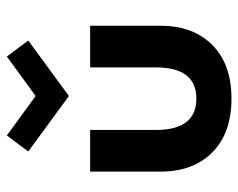

<svg xmlns="http://www.w3.org/2000/svg" viewBox="-89 -611 712 574"><g transform="rotate(-90 267.0 -324.0)"><path d="M101 -595.5 149 -659.5 267 -573.5 385 -659.5 433 -595.5 267 -474ZM165.5 -214Q165.5 -93 259 -93Q352.5 -93 352.5 -214V-410.5H477V-199.5Q477 -102.5 419.5 -45.2Q362 12 259 12Q156 12 98.5 -45.2Q41 -102.5 41 -199.5V-410.5H165.5Z"/></g></svg>

Font: League Spartan SemiBold
Style: Regular
Weight: 600
Foundry: The League of Moveable Type
Version: Version 2.002